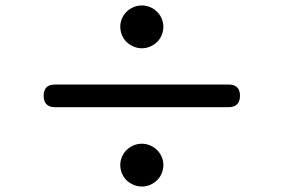

<svg xmlns="http://www.w3.org/2000/svg" viewBox="-20 -729 1040 704"><path d="M556 -575C570 -589 579 -609 579 -631C579 -674 543 -709 500 -709C457 -709 421 -674 421 -631C421 -609 430 -589 444 -575C459 -561 479 -552 500 -552C522 -552 541 -561 556 -575ZM500 -336H819C846 -336 860 -351 860 -378C860 -405 846 -419 819 -419H500H181C154 -419 140 -405 140 -378C140 -351 154 -336 181 -336ZM556 -68C570 -82 579 -102 579 -124C579 -167 543 -202 500 -202C457 -202 421 -167 421 -124C421 -102 430 -82 444 -68C459 -54 479 -45 500 -45C522 -45 541 -54 556 -68Z"/></svg>

Font: GenSenRounded2 TW M
Style: Regular
Weight: 500
Version: Version 2.100;PS 2.1;hotconv 16.6.51;makeotf.lib2.5.65220 DE